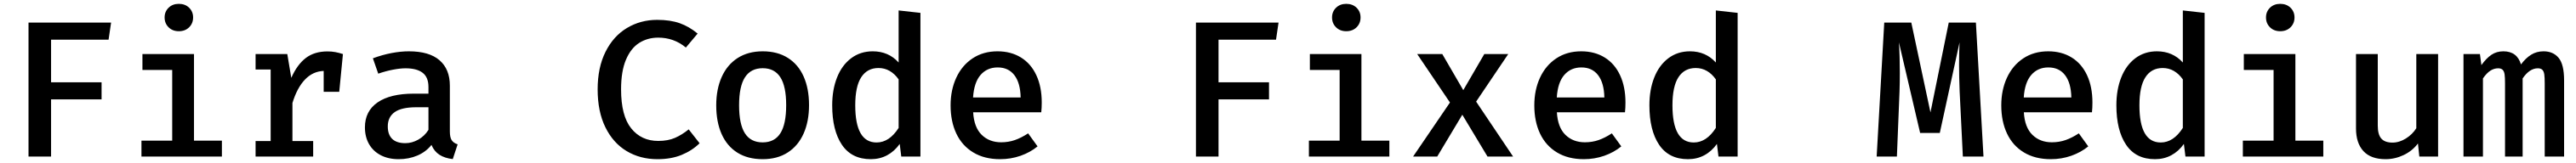

<svg xmlns="http://www.w3.org/2000/svg" viewBox="-20 -827 13578 861"><path d="M552.3 -617.4H249.2V-392.3H515.4V-302.1H249.2V0H130.3V-707.7H565.6Z M997.9 -734.9Q997.9 -703.6 976.9 -682.8Q955.9 -662.1 922.6 -662.1Q889.7 -662.1 868.7 -682.8Q847.7 -703.6 847.7 -734.9Q847.7 -765.6 868.7 -786.2Q889.7 -806.7 922.6 -806.7Q955.9 -806.7 976.9 -786.2Q997.9 -765.6 997.9 -734.9ZM730.8 -541.5H1002.6V-84.1H1149.7V0H725.6V-84.1H887.7V-457.4H730.8Z M1787.7 -541.5 1768.2 -342.1H1686.2V-452.3Q1629.2 -450.3 1587.7 -406.9Q1546.2 -363.6 1521.5 -283.1V-82.1H1630.8V0H1327.2V-82.1H1406.7V-460H1327.2V-541.5H1494.4L1515.4 -415.9Q1546.7 -486.2 1592.1 -520.8Q1637.4 -555.4 1706.2 -555.4Q1728.7 -555.4 1747.7 -551.8Q1766.7 -548.2 1787.7 -541.5Z M2351.3 -132.8Q2351.3 -101.5 2360.8 -86.7Q2370.3 -71.8 2392.3 -64.6L2366.7 13.3Q2325.1 8.7 2296.9 -9.2Q2268.7 -27.2 2254.4 -61.5Q2225.1 -24.6 2180 -5.4Q2134.9 13.8 2081.5 13.8Q2027.2 13.8 1986.9 -7.2Q1946.7 -28.2 1925.1 -66.2Q1903.6 -104.1 1903.6 -154.4Q1903.6 -240 1970.5 -286.2Q2037.4 -332.3 2161 -332.3H2238.5V-367.7Q2238.5 -419 2207.7 -442.6Q2176.9 -466.2 2117.9 -466.2Q2089.7 -466.2 2051.8 -459Q2013.8 -451.8 1973.8 -437.9L1945.6 -519Q1994.9 -537.4 2043.6 -546.7Q2092.3 -555.9 2135.4 -555.9Q2242.6 -555.9 2296.9 -508.7Q2351.3 -461.5 2351.3 -374.4ZM2238.5 -141V-260.5H2174.9Q2096.4 -260.5 2060.3 -234.6Q2024.1 -208.7 2024.1 -159.5Q2024.1 -115.9 2047.4 -93.3Q2070.8 -70.8 2116.4 -70.8Q2151.8 -70.8 2184.9 -89.5Q2217.9 -108.2 2238.5 -141Z M3657.4 -649.7 3595.4 -575.9Q3532.3 -628.2 3449.7 -628.2Q3393.8 -628.2 3349.7 -600.5Q3305.6 -572.8 3279.7 -511.8Q3253.8 -450.8 3253.8 -354.9Q3253.8 -215.4 3307.2 -149Q3360.5 -82.6 3449.7 -82.6Q3501 -82.6 3537.9 -98.7Q3574.9 -114.9 3610.3 -143.6L3667.7 -70.3Q3628.7 -31.8 3573.6 -9Q3518.5 13.8 3445.6 13.8Q3354.4 13.8 3283.1 -29Q3211.8 -71.8 3171 -154.9Q3130.3 -237.9 3130.3 -354.9Q3130.3 -470.3 3171.8 -553.3Q3213.3 -636.4 3284.9 -679.2Q3356.4 -722.1 3444.1 -722.1Q3513.3 -722.1 3563.1 -704.4Q3612.8 -686.7 3657.4 -649.7Z M4244.6 -271.8Q4244.6 -185.6 4215.9 -121.3Q4187.2 -56.9 4132.3 -21.5Q4077.4 13.8 4000 13.8Q3922.1 13.8 3867.2 -20.5Q3812.3 -54.9 3783.8 -119Q3755.4 -183.1 3755.4 -270.8Q3755.4 -355.4 3784.1 -420Q3812.8 -484.6 3867.9 -520.3Q3923.1 -555.9 4000.5 -555.9Q4078.5 -555.9 4133.3 -521Q4188.2 -486.2 4216.4 -422.3Q4244.6 -358.5 4244.6 -271.8ZM3875.9 -270.8Q3875.9 -170.8 3906.7 -122.8Q3937.4 -74.9 4000 -74.9Q4062.6 -74.9 4093.3 -122.8Q4124.1 -170.8 4124.1 -271.8Q4124.1 -371.3 4093.3 -419Q4062.6 -466.7 4000.5 -466.7Q3937.9 -466.7 3906.9 -418.7Q3875.9 -370.8 3875.9 -270.8Z M4716.9 -771.8 4831.8 -759V0H4730.8L4722.6 -66.7Q4694.9 -27.7 4656.2 -6.9Q4617.4 13.8 4570.3 13.8Q4469.2 13.8 4417.9 -62.3Q4366.7 -138.5 4366.7 -270.8Q4366.7 -353.3 4392.3 -417.9Q4417.9 -482.6 4466.4 -519.2Q4514.9 -555.9 4580.5 -555.9Q4663.6 -555.9 4716.9 -496.9ZM4488.2 -270.8Q4488.2 -74.4 4600.5 -74.4Q4667.7 -74.4 4716.9 -151.3V-407.7Q4696.4 -436.9 4669.7 -452.3Q4643.1 -467.7 4610.8 -467.7Q4551.3 -467.7 4519.7 -419Q4488.2 -370.3 4488.2 -270.8Z M5109.7 -233.8Q5114.4 -154.4 5154.6 -114.9Q5194.9 -75.4 5257.4 -75.4Q5295.9 -75.4 5329.7 -87.2Q5363.6 -99 5399.5 -122.6L5449.2 -53.8Q5410.8 -22.1 5359.5 -4.1Q5308.2 13.8 5251.8 13.8Q5169.2 13.8 5110.3 -21.8Q5051.3 -57.4 5021 -121.5Q4990.8 -185.6 4990.8 -270.3Q4990.8 -351.8 5020.8 -416.7Q5050.8 -481.5 5106.7 -518.7Q5162.6 -555.9 5237.9 -555.9Q5309.2 -555.9 5361.8 -523.3Q5414.4 -490.8 5442.8 -429.7Q5471.3 -368.7 5471.3 -285.1Q5471.3 -256.9 5468.7 -233.8ZM5109.2 -312.3H5360Q5358.5 -388.7 5327.2 -429.7Q5295.9 -470.8 5239 -470.8Q5183.1 -470.8 5148.7 -431Q5114.4 -391.3 5109.2 -312.3Z M6706.2 -617.4H6403.1V-392.3H6669.2V-302.1H6403.1V0H6284.1V-707.7H6719.5Z M7151.8 -734.9Q7151.8 -703.6 7130.8 -682.8Q7109.7 -662.1 7076.4 -662.1Q7043.6 -662.1 7022.6 -682.8Q7001.5 -703.6 7001.5 -734.9Q7001.5 -765.6 7022.6 -786.2Q7043.6 -806.7 7076.4 -806.7Q7109.7 -806.7 7130.8 -786.2Q7151.8 -765.6 7151.8 -734.9ZM6884.6 -541.5H7156.4V-84.1H7303.6V0H6879.5V-84.1H7041.5V-457.4H6884.6Z M7688.2 -221 7555.9 0H7428.7L7623.1 -285.6L7450.3 -541.5H7582.6L7693.3 -350.8L7804.1 -541.5H7930.3L7761 -290.3L7955.9 0H7821Z M8186.7 -233.8Q8191.3 -154.4 8231.5 -114.9Q8271.8 -75.4 8334.4 -75.4Q8372.8 -75.4 8406.7 -87.2Q8440.5 -99 8476.4 -122.6L8526.2 -53.8Q8487.7 -22.1 8436.4 -4.1Q8385.1 13.8 8328.7 13.8Q8246.2 13.8 8187.2 -21.8Q8128.2 -57.4 8097.9 -121.5Q8067.7 -185.6 8067.7 -270.3Q8067.7 -351.8 8097.7 -416.7Q8127.7 -481.5 8183.6 -518.7Q8239.5 -555.9 8314.9 -555.9Q8386.2 -555.9 8438.7 -523.3Q8491.3 -490.8 8519.7 -429.7Q8548.2 -368.7 8548.2 -285.1Q8548.2 -256.9 8545.6 -233.8ZM8186.2 -312.3H8436.9Q8435.4 -388.7 8404.1 -429.7Q8372.8 -470.8 8315.9 -470.8Q8260 -470.8 8225.6 -431Q8191.3 -391.3 8186.2 -312.3Z M9024.6 -771.8 9139.5 -759V0H9038.5L9030.3 -66.7Q9002.6 -27.7 8963.8 -6.9Q8925.1 13.8 8877.9 13.8Q8776.9 13.8 8725.6 -62.3Q8674.4 -138.5 8674.4 -270.8Q8674.4 -353.3 8700 -417.9Q8725.6 -482.6 8774.1 -519.2Q8822.6 -555.9 8888.2 -555.9Q8971.3 -555.9 9024.6 -496.9ZM8795.9 -270.8Q8795.9 -74.4 8908.2 -74.4Q8975.4 -74.4 9024.6 -151.3V-407.7Q9004.1 -436.9 8977.4 -452.3Q8950.8 -467.7 8918.5 -467.7Q8859 -467.7 8827.4 -419Q8795.9 -370.3 8795.9 -270.8Z M10395.4 -707.7 10435.4 0H10326.7L10309.7 -344.6Q10306.7 -420 10306.7 -485.6Q10306.7 -550.8 10309.2 -603.1L10205.1 -124.6H10101.5L9989.7 -603.1Q9994.4 -532.8 9994.4 -441.5Q9994.4 -392.8 9992.8 -343.6L9979 0H9872.3L9912.3 -707.7H10054.9L10155.9 -233.3L10252.3 -707.7Z M10648.2 -233.8Q10652.8 -154.4 10693.1 -114.9Q10733.3 -75.4 10795.9 -75.4Q10834.4 -75.4 10868.2 -87.2Q10902.1 -99 10937.9 -122.6L10987.7 -53.8Q10949.2 -22.1 10897.9 -4.1Q10846.7 13.8 10790.3 13.8Q10707.7 13.8 10648.7 -21.8Q10589.7 -57.4 10559.5 -121.5Q10529.2 -185.6 10529.2 -270.3Q10529.2 -351.8 10559.2 -416.7Q10589.2 -481.5 10645.1 -518.7Q10701 -555.9 10776.4 -555.9Q10847.7 -555.9 10900.3 -523.3Q10952.8 -490.8 10981.3 -429.7Q11009.7 -368.7 11009.7 -285.1Q11009.7 -256.9 11007.2 -233.8ZM10647.7 -312.3H10898.5Q10896.9 -388.7 10865.6 -429.7Q10834.4 -470.8 10777.4 -470.8Q10721.5 -470.8 10687.2 -431Q10652.8 -391.3 10647.7 -312.3Z M11486.2 -771.8 11601 -759V0H11500L11491.8 -66.7Q11464.1 -27.7 11425.4 -6.9Q11386.7 13.8 11339.5 13.8Q11238.5 13.8 11187.2 -62.3Q11135.9 -138.5 11135.9 -270.8Q11135.9 -353.3 11161.5 -417.9Q11187.2 -482.6 11235.6 -519.2Q11284.1 -555.9 11349.7 -555.9Q11432.8 -555.9 11486.2 -496.9ZM11257.4 -270.8Q11257.4 -74.4 11369.7 -74.4Q11436.9 -74.4 11486.2 -151.3V-407.7Q11465.6 -436.9 11439 -452.3Q11412.3 -467.7 11380 -467.7Q11320.5 -467.7 11289 -419Q11257.4 -370.3 11257.4 -270.8Z M12074.9 -734.9Q12074.9 -703.6 12053.8 -682.8Q12032.8 -662.1 11999.5 -662.1Q11966.7 -662.1 11945.6 -682.8Q11924.6 -703.6 11924.6 -734.9Q11924.6 -765.6 11945.6 -786.2Q11966.7 -806.7 11999.5 -806.7Q12032.8 -806.7 12053.8 -786.2Q12074.9 -765.6 12074.9 -734.9ZM11807.7 -541.5H12079.5V-84.1H12226.7V0H11802.6V-84.1H11964.6V-457.4H11807.7Z M12513.8 -163.1Q12513.8 -115.9 12532.6 -94.9Q12551.3 -73.8 12591.3 -73.8Q12627.2 -73.8 12661.8 -95.4Q12696.4 -116.9 12716.9 -149.7V-541.5H12831.8V0H12732.8L12725.6 -69.2Q12695.9 -29.7 12650 -7.9Q12604.1 13.8 12554.9 13.8Q12477.4 13.8 12438.2 -28.7Q12399 -71.3 12399 -148.7V-541.5H12513.8Z M13495.9 -402.6V0H13393.8V-386.7Q13393.8 -417.9 13391.5 -434.1Q13389.2 -450.3 13381.3 -458.2Q13373.3 -466.2 13357.4 -466.2Q13313.8 -466.2 13277.4 -412.8V0H13184.6V-386.7Q13184.6 -417.9 13182.3 -434.1Q13180 -450.3 13172.1 -458.2Q13164.1 -466.2 13148.2 -466.2Q13126.7 -466.2 13107.2 -453.6Q13087.7 -441 13068.2 -412.8V0H12965.6V-541.5H13052.3L13060 -483.1Q13085.6 -519 13112.6 -537.4Q13139.5 -555.9 13175.9 -555.9Q13248.2 -555.9 13268.7 -486.7Q13293.3 -520 13322.1 -537.9Q13350.8 -555.9 13387.7 -555.9Q13438.5 -555.9 13467.2 -521.3Q13495.9 -486.7 13495.9 -402.6Z"/></svg>

Font: Fira Code Fixed Medium
Style: Regular
Weight: 500
Monospace: yes
Designer: Carrois Corporate, Edenspiekermann AG, Nikita Prokopov
Foundry: Carrois Corporate, Edenspiekermann AG, Nikita Prokopov
Version: Version 5.002